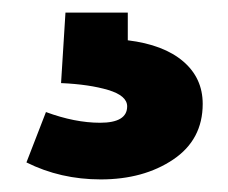

<svg xmlns="http://www.w3.org/2000/svg" viewBox="-20 -20 362 305"><path d="M22 238 53 158Q99 175 139 175Q182 175 182 149Q182 132 152 123Q122 114 77 112L84 0H183V44Q240 51 271 77.5Q302 104 302 145Q302 202 255 233.5Q208 265 140 265Q76 265 22 238Z"/></svg>

Font: Bitter Pro ExtraBold
Style: Regular
Weight: 800
Designer: Sol Matas, and Bitter project Authors
Foundry: Sol Matas
Version: Version 1.010